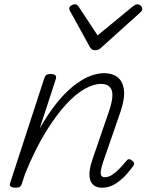

<svg xmlns="http://www.w3.org/2000/svg" viewBox="-20 -860 686 895"><path d="M456 15Q433 15 419 5Q405 -5 400 -22.5Q395 -40 398 -64Q401 -88 411 -117L489 -344Q503 -386 504 -413.5Q505 -441 491.5 -455Q478 -469 450 -469Q418 -469 376.5 -446.5Q335 -424 288.5 -374Q242 -324 193 -244.5Q144 -165 97 -50L82 -4Q79 6 72.5 10.5Q66 15 51 15Q39 15 31 10Q23 5 27 -6L186 -494Q190 -506 196 -510.5Q202 -515 215 -515Q232 -515 238 -509Q244 -503 240 -491L165 -261Q205 -331 245 -380.5Q285 -430 324 -460.5Q363 -491 398.5 -505Q434 -519 465 -519Q503 -519 527.5 -500.5Q552 -482 557.5 -442.5Q563 -403 542 -340L460 -103Q452 -78 450 -63Q448 -48 452.5 -41Q457 -34 468 -34Q486 -34 503.5 -45.5Q521 -57 538 -75Q555 -93 568 -109Q574 -117 580 -118Q586 -119 593 -113Q604 -106 605 -99.5Q606 -93 601 -86Q589 -69 567.5 -45Q546 -21 517.5 -3Q489 15 456 15ZM620 -840Q629 -840 636 -833.5Q643 -827 643 -819Q643 -813 640.5 -809.5Q638 -806 634 -802L453 -639Q445 -631 438 -628.5Q431 -626 423 -626Q416 -626 410 -629Q404 -632 399 -641L309 -804Q306 -808 304.5 -812Q303 -816 303 -820Q303 -829 312 -834.5Q321 -840 328 -840Q335 -840 338.5 -837.5Q342 -835 346 -830L435 -695L599 -830Q606 -835 610.5 -837.5Q615 -840 620 -840Z"/></svg>

Font: Playwrite US Trad ExtraLight
Style: Regular
Weight: 250
Designer: Veronika Burian, José Scaglione
Foundry: TypeTogether
Version: Version 1.003